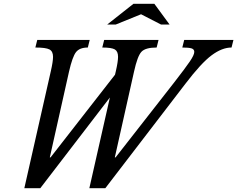

<svg xmlns="http://www.w3.org/2000/svg" viewBox="-20 -980 1248 1010"><path d="M896 -546Q955 -622 978.5 -656.5Q1002 -691 1002 -707Q1002 -721 987.5 -725.5Q973 -730 939 -730L949 -770H1208L1198 -730Q1148 -730 1093 -689Q1038 -648 955 -539L534 10H450L558 -467L192 10H108L247 -604Q259 -656 259 -681Q259 -710 240 -720Q221 -730 166 -730L176 -770H452L442 -730Q399 -730 380 -706Q361 -682 343 -603L242 -152H246L585 -587L589 -604Q601 -656 601 -681Q601 -710 584 -720Q567 -730 518 -730L528 -770H814L804 -730Q745 -730 724 -707.5Q703 -685 685 -603L584 -152H588ZM682 -960H792L872 -851H827L722 -905L589 -851H544Z"/></svg>

Font: Libre Baskerville
Style: Italic
Weight: 400
Italic angle: -15°
Designer: Pablo Impallari, Rodrigo Fuenzalida
Foundry: Pablo Impallari, Rodrigo Fuenzalida
Version: Version 1.051;Glyphs 3.2.3 (3260)